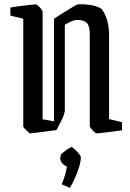

<svg xmlns="http://www.w3.org/2000/svg" viewBox="-20 -633 626 924"><path d="M412 -25V-467Q412 -508 398 -522.5Q384 -537 353 -537Q339 -537 323 -530Q307 -523 292 -514V-101Q292 -95 287 -79.5Q282 -64 271 -44L252 -7Q242 -6 221.5 -3Q201 0 180 2.5Q159 5 143.5 7Q128 9 126 9Q123 9 115 2Q107 -5 99.5 -13Q92 -21 92 -24V-543L30 -558V-597Q46 -600 73.5 -603.5Q101 -607 125 -609.5Q149 -612 153 -612Q156 -612 164 -605Q172 -598 178.5 -589.5Q185 -581 185 -578V-59L240 -49V-543Q257 -554 282 -570Q307 -586 328.5 -598.5Q350 -611 355 -612Q382 -614 414.5 -609Q447 -604 468 -591Q484 -572 494.5 -539Q505 -506 505 -461V-60L567 -45V-6Q555 -4 536 -1.5Q517 1 497 3.5Q477 6 462 7.5Q447 9 444 9Q441 9 433 1.5Q425 -6 418.5 -14Q412 -22 412 -25ZM316 271 277 254Q288 227 294 206Q300 185 302 169Q281 158 275 146.5Q269 135 270 128L273 111Q274 109 285 100Q296 91 308.5 83Q321 75 323 75Q328 75 339 85Q350 95 359.5 106.5Q369 118 369 124Q369 143 360.5 171Q352 199 339.5 226.5Q327 254 316 271Z"/></svg>

Font: Grenze Gotisch
Style: Regular
Weight: 400
Designer: Renata Polastri
Foundry: Omnibus-Type
Version: Version 1.001